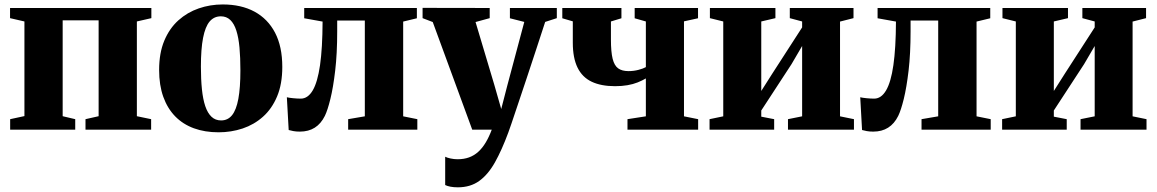

<svg xmlns="http://www.w3.org/2000/svg" viewBox="-20 -568 5066 841"><path d="M24.5 0V-46L87 -59.5V-474L24 -488.5V-533H643V-488.5L579.5 -474V-59L642 -46V0H354.5V-46L412 -59V-479H254.5V-59L309.5 -46V0Z M677 -261.5Q677 -335.5 699.5 -389.5Q722 -443.5 761.2 -478.8Q800.5 -514 850.5 -531.2Q900.5 -548.5 955.5 -548.5Q1036.5 -548.5 1094.8 -517Q1153 -485.5 1184.8 -424.8Q1216.5 -364 1216.5 -275Q1216.5 -200 1193.8 -145.8Q1171 -91.5 1132 -56.8Q1093 -22 1042.8 -5.2Q992.5 11.5 937.5 11.5Q877.5 11.5 829.5 -6Q781.5 -23.5 747.5 -58.2Q713.5 -93 695.2 -144Q677 -195 677 -261.5ZM948.5 -40.5Q978 -40.5 996.5 -63.5Q1015 -86.5 1024 -135Q1033 -183.5 1033 -260Q1033 -316 1029 -359.8Q1025 -403.5 1015.2 -434Q1005.5 -464.5 988.8 -480.5Q972 -496.5 947.5 -496.5Q917.5 -496.5 898.2 -473.8Q879 -451 869.5 -402.2Q860 -353.5 860 -276Q860 -220.5 864.5 -176.8Q869 -133 879.2 -102.8Q889.5 -72.5 906.5 -56.5Q923.5 -40.5 948.5 -40.5Z M1293.5 8.5Q1277 8.5 1265 6.2Q1253 4 1244.5 1.5L1236.5 -142Q1246.5 -139.5 1264.2 -137.8Q1282 -136 1297.5 -136Q1328.5 -136 1349.8 -172Q1371 -208 1381.8 -282.5Q1392.5 -357 1393 -473.5L1312.5 -488V-533H1806V-488L1746 -473.5V-58.5L1808 -46V0H1505V-46L1578 -58.5V-478H1457V-431Q1457 -333 1448.2 -258.8Q1439.5 -184.5 1427.2 -134.8Q1415 -85 1403 -60.5Q1386 -26 1358.8 -8.8Q1331.5 8.5 1293.5 8.5Z M1985.5 252.5Q1967.5 252.5 1953.2 249.8Q1939 247 1930 242.5V118.5Q1938.5 123 1953.5 126.2Q1968.5 129.5 1984.5 129.5Q2012 129.5 2034.2 121.5Q2056.5 113.5 2074.8 97Q2093 80.5 2107.5 56.2Q2122 32 2134 0H2048.5L1875.5 -471.5L1831 -488.5V-533.5L2125 -533V-488.5L2063 -471.5L2145 -197L2175.5 -90.5L2202 -193L2276.5 -472L2213.5 -488V-533H2419V-488.5L2368 -472Q2349.5 -415.5 2328.5 -351.2Q2307.5 -287 2286.8 -225Q2266 -163 2248.8 -111.5Q2231.5 -60 2220.2 -26.5Q2209 7 2206.5 12.5Q2178 89.5 2148 143Q2118 196.5 2079.2 224.5Q2040.5 252.5 1985.5 252.5Z M2728.5 0V-46L2809 -58.5V-224.5Q2793 -215 2773 -207Q2753 -199 2728.5 -194.8Q2704 -190.5 2674 -190.5Q2613 -190.5 2571.8 -210Q2530.5 -229.5 2509.8 -271.8Q2489 -314 2489 -381V-474.5L2443 -488V-533H2702V-488L2656 -474V-395Q2656 -340.5 2663.5 -310.5Q2671 -280.5 2687.8 -268.5Q2704.5 -256.5 2733 -256.5Q2755.5 -256.5 2776.5 -262Q2797.5 -267.5 2809 -274V-474L2760 -488V-533H3037.5V-488L2976 -474.5V-58.5L3038 -46V0Z M3088 0V-46L3148 -58.5V-474L3089.5 -488.5V-533H3376.5V-488.5L3314.5 -474V-169.5L3361.5 -243.5L3493.5 -448V-474L3439.5 -488.5V-533H3718.5V-488.5L3659.5 -473.5V-58.5L3720.5 -46V0H3431.5V-46L3493.5 -58.5V-366.5L3447 -287L3314.5 -84V-57L3371 -46V0Z M3805 8.5Q3788.5 8.5 3776.5 6.2Q3764.5 4 3756 1.5L3748 -142Q3758 -139.5 3775.8 -137.8Q3793.5 -136 3809 -136Q3840 -136 3861.2 -172Q3882.5 -208 3893.2 -282.5Q3904 -357 3904.5 -473.5L3824 -488V-533H4317.5V-488L4257.5 -473.5V-58.5L4319.5 -46V0H4016.5V-46L4089.5 -58.5V-478H3968.5V-431Q3968.5 -333 3959.8 -258.8Q3951 -184.5 3938.8 -134.8Q3926.5 -85 3914.5 -60.5Q3897.5 -26 3870.2 -8.8Q3843 8.5 3805 8.5Z M4369.5 0V-46L4429.5 -58.5V-474L4371 -488.5V-533H4658V-488.5L4596 -474V-169.5L4643 -243.5L4775 -448V-474L4721 -488.5V-533H5000V-488.5L4941 -473.5V-58.5L5002 -46V0H4713V-46L4775 -58.5V-366.5L4728.5 -287L4596 -84V-57L4652.5 -46V0Z"/></svg>

Font: Merriweather 72pt Black
Style: Regular
Weight: 900
Version: Version 2.100